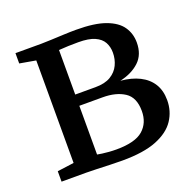

<svg xmlns="http://www.w3.org/2000/svg" viewBox="-103 -659 780 770"><g transform="rotate(-20 286.5 -274.0)"><path d="M293.5 4Q270 4 240.5 3Q211 2 184 1Q157 0 140 0H35V-44.5L106 -54V-491.5L37.5 -503.5V-547.5H148Q165 -547.5 190.5 -548.8Q216 -550 244.5 -551.2Q273 -552.5 298 -552.5Q376.5 -552.5 422.8 -535.5Q469 -518.5 489.2 -489Q509.5 -459.5 509.5 -421.5Q509.5 -370 478 -340.5Q446.5 -311 395 -299.5Q441.5 -295.5 475.2 -278.5Q509 -261.5 527 -232.5Q545 -203.5 545 -162.5Q545 -115.5 520 -77.8Q495 -40 440 -18Q385 4 293.5 4ZM286.5 -46Q366.5 -46 400.5 -75.8Q434.5 -105.5 434.5 -156.5Q434.5 -214.5 398.5 -238Q362.5 -261.5 305.5 -261.5H206V-53.5Q213.5 -52 226.2 -50.2Q239 -48.5 254.8 -47.2Q270.5 -46 286.5 -46ZM206 -309.5H292.5Q333 -309.5 357.8 -324.5Q382.5 -339.5 394 -363.8Q405.5 -388 405.5 -416Q405.5 -441 394.8 -460.5Q384 -480 358.8 -491.2Q333.5 -502.5 289 -502.5Q267.5 -502.5 246.2 -501.8Q225 -501 206 -499.5Z"/></g></svg>

Font: Merriweather 36pt
Style: Regular
Weight: 400
Designer: Eben Sorkin
Foundry: Eben Sorkin
Version: Version 2.100